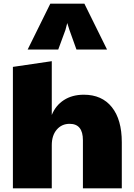

<svg xmlns="http://www.w3.org/2000/svg" viewBox="-20 -1022 726 1042"><path d="M50 0V-659L261 -690V-398Q282 -450 327 -479Q372 -508 435 -508Q533 -508 587 -440.5Q641 -373 641 -250V0H430V-261Q430 -350 358 -350Q315 -350 288 -318.5Q261 -287 261 -234V0ZM130 -753 253 -1002H438L561 -753H395L357 -859L345 -897L335 -859L296 -753Z"/></svg>

Font: Paytone One
Style: Regular
Weight: 400
Designer: Vernon Adams
Foundry: Vernon Adams
Version: Version 1.002; ttfautohint (v1.8.4.7-5d5b);gftools[0.9.23]